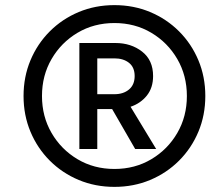

<svg xmlns="http://www.w3.org/2000/svg" viewBox="-20 -720 867 750"><path d="M427 10Q352 10 287.5 -17Q223 -44 174.5 -92.5Q126 -141 99 -205.5Q72 -270 72 -345Q72 -420 99 -484.5Q126 -549 174.5 -597.5Q223 -646 287.5 -673Q352 -700 427 -700Q502 -700 566.5 -673Q631 -646 679.5 -597.5Q728 -549 755 -484.5Q782 -420 782 -345Q782 -270 755 -205.5Q728 -141 679.5 -92.5Q631 -44 566.5 -17Q502 10 427 10ZM144 -345Q144 -265 181.5 -200.5Q219 -136 283 -98Q347 -60 427 -60Q507 -60 571 -98Q635 -136 672.5 -200.5Q710 -265 710 -345Q710 -425 672.5 -489.5Q635 -554 571 -592Q507 -630 427 -630Q347 -630 283 -592Q219 -554 181.5 -489.5Q144 -425 144 -345ZM290 -138V-552H431Q492 -552 535 -518.5Q578 -485 578 -423Q578 -377 553.5 -346.5Q529 -316 490 -303L590 -138H508L418 -294H360V-138ZM360 -352H427Q462 -352 484 -370.5Q506 -389 506 -423Q506 -457 484 -474.5Q462 -492 427 -492H360Z"/></svg>

Font: Radio Canada Condensed
Style: Italic
Weight: 400
Width: 3
Italic angle: -12°
Designer: Charles Daoud, Etienne Aubert Bonn, Alexandre Saumier Demers, Jacques Le Bailly
Foundry: Radio-Canada
Version: Version 2.104; ttfautohint (v1.8.4.7-5d5b);gftools[0.9.28.de